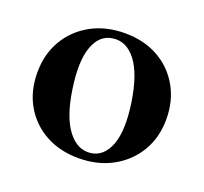

<svg xmlns="http://www.w3.org/2000/svg" viewBox="-91 -573 733 691"><g transform="rotate(20 275.5 -228.0)"><path d="M278 -468.5Q350 -468.5 405 -438Q460 -407.5 491.2 -353Q522.5 -298.5 522.5 -227.5Q522.5 -158 490.5 -104.2Q458.5 -50.5 402.2 -19.5Q346 11.5 272.5 11.5Q200.5 11.5 145.5 -19Q90.5 -49.5 59.5 -103.5Q28.5 -157.5 28.5 -228.5Q28.5 -298 60.2 -352.2Q92 -406.5 148.2 -437.5Q204.5 -468.5 278 -468.5ZM308.5 -21Q357 -27.5 378 -83.8Q399 -140 383.5 -243Q368 -345.5 330.8 -394.2Q293.5 -443 242.5 -436Q193 -429.5 172.8 -373Q152.5 -316.5 168 -214Q183 -112.5 220.8 -63.5Q258.5 -14.5 308.5 -21Z"/></g></svg>

Font: Fraunces 72pt S000 SemiBold
Style: Regular
Weight: 600
Version: Version 1.000; ttfautohint (v1.8.3)